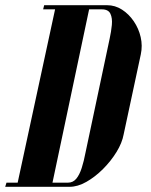

<svg xmlns="http://www.w3.org/2000/svg" viewBox="-84 -719 580 739"><path d="M-64 0H184Q215 0 248.5 -19Q282 -38 312.5 -68.5Q343 -99 364.5 -134Q386 -169 392 -202L458 -510Q465 -543 457.5 -576Q450 -609 431 -637Q412 -665 385.5 -682Q359 -699 328 -699H86L82 -683H128L-16 -16H-59ZM178 -16H118L259 -683H308Q333 -683 341 -666Q349 -649 346.5 -623Q344 -597 338 -570L245 -131Q239 -99 230.5 -72.5Q222 -46 209.5 -31Q197 -16 178 -16Z"/></svg>

Font: Emberly Black
Style: Italic
Weight: 900
Italic angle: -12°
Designer: Rajesh Rajput
Foundry: Rajesh Rajput
Version: Version 1.000